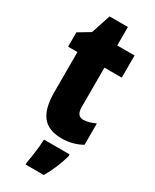

<svg xmlns="http://www.w3.org/2000/svg" viewBox="-225 -721 804 998"><g transform="rotate(30 177.0 -221.5)"><path d="M265 -130C238 -130 225 -148 225 -184V-420H329V-553H225V-664H115L77 -548L7 -506V-420H63V-182C63 -52 107 10 216 10C261 10 300 -1 336 -21V-149C309 -137 285 -130 265 -130ZM294 72V61H140C139 101 129 173 122 207V221H231C258 175 279 125 294 72Z"/></g></svg>

Font: Noto Sans Arabic UI XCn Bk
Style: Regular
Weight: 900
Width: 2
Designer: Monotype Design Team, Nadine Chahine and Nizar Qandah
Foundry: Monotype Imaging Inc.
Version: Version 2.010